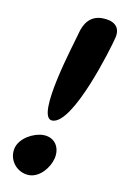

<svg xmlns="http://www.w3.org/2000/svg" viewBox="-74 -640 460 705"><g transform="rotate(10 156.0 -287.0)"><path d="M173 -521C167 -495 67 -192 134 -192C211 -192 300 -491 310 -533C320 -577 289 -594 250 -594C206 -594 183 -564 173 -521ZM15 -67C5 -22 40 20 85 20C124 20 158 -20 167 -57C177 -99 154 -134 111 -134C75 -134 24 -107 15 -67Z"/></g></svg>

Font: Charger
Style: OversprayIt
Weight: 400
Designer: Jasper
Foundry: Cannot Into Space Fonts
Version: Version 0.980